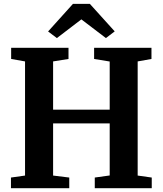

<svg xmlns="http://www.w3.org/2000/svg" viewBox="-20 -996 861 1016"><path d="M112.5 -67V-671L39 -684V-743H342.5V-684L261 -671V-415.5H560.5V-670.5L478 -684V-743H781.5V-684L708.5 -671V-67L783 -56.5V0H481.5V-56.5L560.5 -67.5V-343H261V-67L346.5 -56.5V0H38V-56.5ZM281 -794.5 234.5 -829.5 366 -975.5H455.5L587 -830L540.5 -794.5L410.5 -893.5Z"/></svg>

Font: Merriweather 28pt
Style: Bold
Weight: 700
Version: Version 2.100